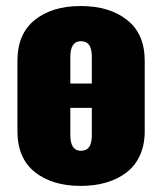

<svg xmlns="http://www.w3.org/2000/svg" viewBox="-20 -609 540 640"><path d="M214.4 -330.6H286.1V-418.9Q286.1 -446.8 277.1 -459.2Q268.1 -471.7 249.5 -471.7Q214.4 -471.7 214.4 -418.9ZM249.5 -106.4Q268.1 -106.4 277.1 -118.9Q286.1 -131.3 286.1 -159.2V-249.5H214.4V-159.2Q214.4 -106.4 249.5 -106.4ZM249 10.7Q153.8 10.7 95.9 -35.6Q38.1 -82 38.1 -171.9V-406.2Q38.1 -496.1 95.9 -542.5Q153.8 -588.9 249 -588.9Q344.7 -588.9 403.6 -542.5Q462.4 -496.1 462.4 -406.2V-171.9Q462.4 -126 446.3 -90.8Q430.2 -55.7 401.1 -33.7Q372.1 -11.7 333.7 -0.5Q295.4 10.7 249 10.7Z"/></svg>

Font: Oswald
Style: Heavy
Weight: 800
Designer: Vernon Adams
Foundry: Vernon Adams
Version: 3.0; ttfautohint (v0.95) -l 8 -r 50 -G 200 -x 0 -w "G" -W -c